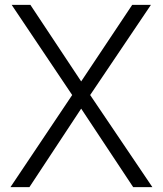

<svg xmlns="http://www.w3.org/2000/svg" viewBox="-20 -770 670 790"><path d="M528 0 314 -323 101 0H23L277 -379L28 -750H105L314 -435L524 -750H601L351 -379L607 0Z"/></svg>

Font: Oakes Grotesk Light
Style: Regular
Weight: 300
Designer: Samuel Oakes
Foundry: Samuel Oakes
Version: Version 1.000;PS 001.000;hotconv 1.0.88;makeotf.lib2.5.64775